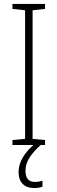

<svg xmlns="http://www.w3.org/2000/svg" viewBox="-20 -734 291 972"><path d="M208 0H43V-25L107 -31V-682L43 -689V-714H208V-689L145 -682V-31L208 -25ZM109 131Q109 187 157 187Q168 187 178.5 185Q189 183 195 181V211Q188 214 177 216Q166 218 153 218Q116 218 95 197Q74 176 74 137Q74 98 97 60.5Q120 23 161 -10L186 0Q149 33 129 64.5Q109 96 109 131Z"/></svg>

Font: Noto Sans Arabic Cond ExtLt
Style: Regular
Weight: 200
Width: 3
Designer: Monotype Design Team, Nadine Chahine, Nizar Qandah and Khaled Hosny
Foundry: Monotype Imaging Inc.
Version: Version 2.012; ttfautohint (v1.8.4.7-5d5b)